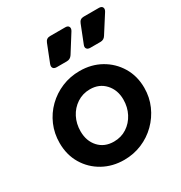

<svg xmlns="http://www.w3.org/2000/svg" viewBox="-190 -949 1035 1097"><g transform="rotate(-30 328.0 -400.5)"><path d="M313 12Q236 12 174 -22.5Q112 -57 76 -117.5Q40 -178 40 -256Q40 -319 63.5 -373.5Q87 -428 129 -469Q171 -510 226 -533Q281 -556 344 -556Q421 -556 482.5 -521.5Q544 -487 580.5 -426.5Q617 -366 617 -288Q617 -226 593 -171.5Q569 -117 527 -75.5Q485 -34 430 -11Q375 12 313 12ZM314 -108Q362 -108 399.5 -132.5Q437 -157 458.5 -198.5Q480 -240 480 -290Q480 -353 442 -394.5Q404 -436 343 -436Q295 -436 257 -411Q219 -386 198 -345Q177 -304 177 -254Q177 -190 214.5 -149Q252 -108 314 -108ZM243 -640Q226 -640 219.5 -649.5Q213 -659 219 -675L264 -789Q273 -813 298 -813H399Q416 -813 421.5 -802Q427 -791 418 -776L345 -660Q332 -640 309 -640ZM464 -640Q448 -640 441 -649.5Q434 -659 441 -675L486 -789Q495 -813 520 -813H620Q638 -813 643.5 -802Q649 -791 640 -776L566 -660Q554 -640 531 -640Z"/></g></svg>

Font: Pitagon Sans Text Bold
Style: Italic
Weight: 700
Italic angle: -8°
Designer: Travis Tran
Foundry: Pitagon
Version: Version 1.001; ttfautohint (v1.8.4.7-5d5b);gftools[0.9.26]